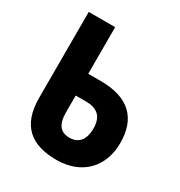

<svg xmlns="http://www.w3.org/2000/svg" viewBox="-171 -834 904 963"><g transform="rotate(30 281.5 -352.0)"><path d="M294 10C442 10 530 -86 530 -223C530 -362 457 -444 289 -444H217V-714H64V-216C64 -56 148 10 294 10ZM295 -119C243 -119 217 -150 217 -222V-318H278C336 -318 377 -293 377 -220C377 -149 344 -119 295 -119Z"/></g></svg>

Font: Noto Sans Mono SemiCondensed ExtraBold
Style: Regular
Weight: 800
Width: 4
Designer: Monotype Design Team
Foundry: Monotype Imaging Inc.
Version: Version 2.014